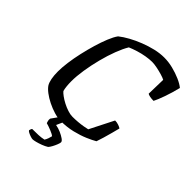

<svg xmlns="http://www.w3.org/2000/svg" viewBox="-258 -845 1170 1170"><g transform="rotate(45 327.0 -260.0)"><path d="M281 0Q256 0 224.5 -9.5Q193 -19 163 -34Q133 -49 110 -66.5Q87 -84 76 -101Q67 -116 62 -141.5Q57 -167 57 -202Q57 -236 63 -281Q69 -326 80 -374.5Q91 -423 104.5 -468.5Q118 -514 133.5 -552Q149 -590 165 -612Q190 -632 224.5 -651Q259 -670 298.5 -685.5Q338 -701 378 -710.5Q418 -720 455 -720Q493 -720 531 -710.5Q569 -701 602 -686.5Q635 -672 654 -656Q641 -603 624.5 -556.5Q608 -510 596 -487Q577 -487 563 -490Q549 -493 544 -497L547 -619Q537 -625 513.5 -632Q490 -639 465 -644Q440 -649 423 -649Q399 -649 369.5 -644Q340 -639 311 -630Q282 -621 259 -611Q240 -580 221.5 -531.5Q203 -483 188.5 -426.5Q174 -370 165.5 -315.5Q157 -261 157 -217Q157 -195 159 -175.5Q161 -156 165 -141Q172 -132 189 -119.5Q206 -107 228 -95.5Q250 -84 273 -76.5Q296 -69 315 -69Q338 -69 361.5 -71Q385 -73 405 -76.5Q425 -80 437 -83L515 -237Q531 -237 546.5 -231.5Q562 -226 568 -221Q563 -200 555 -171Q547 -142 539 -114Q531 -86 524 -67Q502 -54 466 -38.5Q430 -23 383 -11.5Q336 0 281 0ZM240 200Q234 200 221.5 196Q209 192 198.5 186.5Q188 181 186 176Q189 168 189 166Q189 164 194 157Q223 157 247 156Q271 155 293 150Q300 139 304.5 126Q309 113 311 103Q303 95 277 84.5Q251 74 232 69Q231 65 228 56Q225 47 227 35Q238 20 252.5 -1Q267 -22 279 -37H313L280 37Q303 41 324.5 50.5Q346 60 361 70.5Q376 81 376 90Q376 97 370 112.5Q364 128 355.5 143.5Q347 159 340 166Q324 176 304 183.5Q284 191 266.5 195.5Q249 200 240 200Z"/></g></svg>

Font: Texturina 12pt
Style: Italic
Weight: 400
Italic angle: -11°
Designer: Guillermo Torres Carreño
Foundry: Omnibus-Type
Version: Version 1.002